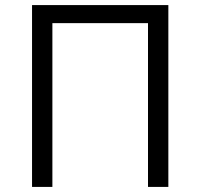

<svg xmlns="http://www.w3.org/2000/svg" viewBox="-20 -735 788 755"><path d="M106 0V-715H642V0H562V-644H186V0Z"/></svg>

Font: Wix Madefor Text
Style: Regular
Weight: 400
Designer: Dalton Maag Ltd
Foundry: Dalton Maag Ltd
Version: Version 3.100